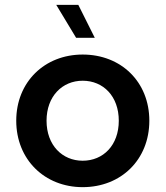

<svg xmlns="http://www.w3.org/2000/svg" viewBox="-20 -765 683 792"><path d="M321 7C480 7 596 -107 596 -267C596 -427 480 -540 321 -540C164 -540 47 -427 47 -267C47 -107 164 7 321 7ZM321 -102C237 -102 172 -166 172 -267C172 -368 237 -432 321 -432C406 -432 470 -368 470 -267C470 -166 406 -102 321 -102ZM371 -609 303 -745H212L294 -609Z"/></svg>

Font: Chess Sans SemiBold
Style: Regular
Weight: 600
Designer: Wolf Bōese
Foundry: Wolf Bōese
Version: Version 7.223;Glyphs 3.3 (3306)